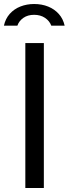

<svg xmlns="http://www.w3.org/2000/svg" viewBox="-31 -938 343 958"><path d="M95.4 -723H187.8V0H95.4ZM291.6 -809.8Q284.1 -843.8 262.7 -868Q241.3 -892.2 209.6 -905.1Q177.9 -918 139.2 -918Q102.6 -918 71 -905.6Q39.5 -893.2 17.8 -869Q-3.8 -844.8 -11.5 -809.8H55.6Q63.9 -833.6 85.7 -848.9Q107.6 -864.1 139.2 -864.1Q170.8 -864.1 193.5 -848.9Q216.2 -833.6 225 -809.8Z"/></svg>

Font: Public Sans Thin
Style: Regular
Weight: 100
Designer: The Public Sans project authors (U.S. Web Design System). Libre Franklin designed by Pablo Impallari and Rodrigo Fuenzal
Version: Version 1.008